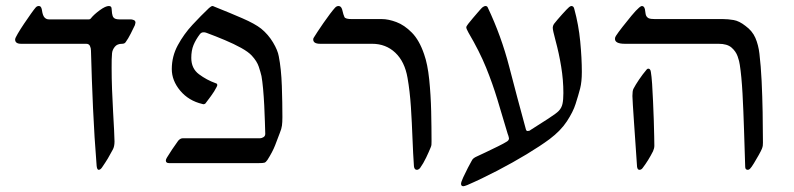

<svg xmlns="http://www.w3.org/2000/svg" viewBox="-20 -548 2669 645"><path d="M311.5 22.5Q306.2 22.5 304.7 9.8Q296.9 -86.9 292.5 -184.6Q288.1 -282.2 285.6 -377.9Q285.6 -386.2 282.2 -393.6Q278.8 -400.9 269.5 -400.9H50.8Q30.8 -400.9 30.8 -415.5Q30.8 -419.9 39.6 -434.8Q48.3 -449.7 60.8 -468.3Q73.2 -486.8 84.2 -502.2Q95.2 -517.6 99.6 -522.5Q104 -527.8 110.4 -527.8Q115.7 -527.8 118.2 -522.9Q120.6 -518.1 121.1 -512.7Q123.5 -496.1 129.4 -489.5Q135.3 -482.9 144.5 -482.9H278.3Q283.2 -482.9 286.1 -487.3Q295.9 -499.5 315.2 -513.7Q334.5 -527.8 345.7 -527.8Q355 -527.8 355 -518.1Q355 -513.2 356.4 -503.2Q357.9 -493.2 361.3 -489.3Q366.2 -482.9 380.9 -482.9H419.9Q423.3 -482.9 429.2 -480.7Q435.1 -478.5 435.1 -471.7Q435.1 -470.2 433.1 -463.4Q427.7 -452.1 419.2 -435.1Q410.6 -418 402.3 -406.7Q398.9 -400.9 390.1 -400.9Q373.5 -400.9 365.5 -390.6Q357.4 -380.4 356.4 -369.1Q355.5 -360.8 355.2 -347.9Q355 -335 355 -320.3Q355 -286.1 356.4 -247.6Q357.9 -209 359.9 -173.1Q361.8 -137.2 363.3 -110.4Q364.7 -83.5 364.7 -72.8Q364.7 -55.7 358.9 -45.4Q349.6 -27.8 342.3 -15.6Q335 -3.4 322.3 15.1Q316.9 22.5 311.5 22.5Z M548.3 0Q537.1 0 537.1 -8.8Q537.1 -12.7 541 -19Q548.3 -31.2 558.3 -46.1Q568.4 -61 578.6 -75.2Q585.9 -83.5 593.8 -83.5H853.5Q858.9 -83.5 865 -87.2Q871.1 -90.8 871.1 -98.6Q870.6 -112.8 869.9 -138.4Q869.1 -164.1 867.7 -193.6Q866.2 -223.1 863.8 -249.8Q861.3 -276.4 858.4 -292.5Q855.5 -305.2 849.4 -323.7Q843.3 -342.3 825.7 -361.3Q814.5 -373.5 790.3 -387Q766.1 -400.4 735.4 -413.3Q704.6 -426.3 674.3 -437.5Q670.9 -439 668.5 -439.2Q666 -439.5 663.6 -439.5Q656.2 -439.5 651.4 -433.1Q637.7 -415 630.1 -396.7Q622.6 -378.4 622.6 -353.5Q622.6 -317.9 648.4 -298.6Q674.3 -279.3 704.1 -268.6Q710 -267.6 710 -261.7Q710 -260.3 708 -256.3Q700.2 -240.7 688.7 -225.3Q677.2 -210 669.9 -200.2Q666.5 -197.8 663.6 -197.8Q662.6 -197.8 661.6 -198.2Q660.6 -198.7 659.7 -198.7Q613.8 -209.5 585.4 -243.4Q557.1 -277.3 557.1 -315.9Q557.1 -358.9 577.4 -396.2Q597.7 -433.6 626.7 -464.8Q655.8 -496.1 682.1 -521Q689.9 -527.8 693.8 -527.8Q695.8 -527.8 699 -526.1Q702.1 -524.4 705.6 -523.4Q752 -504.9 794.2 -486.6Q836.4 -468.3 857.4 -451.7Q881.3 -432.1 897.2 -405.5Q913.1 -378.9 916.5 -358.9Q924.8 -316.9 926.8 -259.3Q928.7 -201.7 928.7 -154.8Q928.7 -137.2 927.2 -126.2Q925.8 -115.2 919.9 -101.1Q912.6 -81.5 904.1 -59.6Q895.5 -37.6 878.4 -10.7Q873 -2.9 868.4 -1.5Q863.8 0 848.1 0Z M1380.4 22.5Q1372.1 22.5 1370.6 10.7Q1367.7 -30.8 1365.7 -83Q1363.8 -135.3 1360.4 -188.5Q1356.9 -241.7 1349.1 -286.1Q1339.8 -340.8 1308.1 -370.8Q1276.4 -400.9 1230 -400.9H1055.7Q1032.2 -400.9 1032.2 -415.5Q1032.2 -419.9 1035.2 -423.3Q1037.6 -427.7 1046.4 -440.9Q1055.2 -454.1 1066.4 -470.5Q1077.6 -486.8 1088.4 -501Q1099.1 -515.1 1105 -521.5Q1110.4 -527.8 1117.2 -527.8Q1126 -527.8 1129.4 -516.1Q1133.8 -497.1 1137.2 -490.5Q1140.6 -483.9 1161.6 -483.9H1263.2Q1284.7 -483.9 1311.5 -473.9Q1338.4 -463.9 1363.5 -438.5Q1388.7 -413.1 1404.8 -365.7Q1416.5 -333 1421.9 -281Q1427.2 -229 1428.5 -173.6Q1429.7 -118.2 1429.7 -73.7Q1429.7 -66.4 1429.4 -62.3Q1429.2 -58.1 1426.8 -52.7Q1420.9 -38.1 1411.6 -18.6Q1402.3 1 1391.1 16.6Q1385.7 22.5 1380.4 22.5Z M1536.6 77.6Q1528.8 77.6 1528.8 69.3Q1528.8 64 1536.1 47.9Q1543.5 31.7 1552 15.4Q1560.5 -1 1564 -6.8Q1566.9 -13.2 1571.5 -16.6Q1576.2 -20 1582 -22.5Q1590.3 -26.4 1611.1 -36.1Q1631.8 -45.9 1652.6 -56.2Q1673.3 -66.4 1681.6 -71.8Q1689.9 -76.2 1689.9 -83.5Q1689.9 -84.5 1688 -91.3Q1686 -98.1 1685.1 -99.6Q1667 -160.6 1650.9 -213.9Q1634.8 -267.1 1612.8 -321.3Q1590.8 -375.5 1553.7 -438.5Q1546.4 -451.7 1546.4 -456.1Q1546.4 -458.5 1548.6 -461.7Q1550.8 -464.8 1553.2 -468.3Q1558.1 -474.6 1568.6 -487.1Q1579.1 -499.5 1589.1 -511Q1599.1 -522.5 1602.1 -524.4Q1604.5 -525.4 1606.4 -526.6Q1608.4 -527.8 1610.8 -527.8Q1616.7 -527.8 1618.7 -522.5Q1664.1 -426.8 1690.7 -323.7Q1717.3 -220.7 1746.6 -113.8Q1748 -107.9 1752.4 -107.9Q1758.8 -107.9 1762.2 -111.3Q1793.9 -131.3 1821.8 -149.4Q1849.6 -167.5 1856.9 -175.3Q1866.7 -185.5 1869.6 -199.2Q1872.6 -212.9 1872.6 -235.4Q1872.6 -279.3 1865.2 -324.2Q1857.9 -369.1 1846.2 -412.1Q1841.3 -430.7 1839.1 -440.4Q1836.9 -450.2 1836.9 -455.1Q1836.9 -460.9 1840.8 -467.3Q1851.1 -480.5 1868.4 -499.8Q1885.7 -519 1892.1 -524.4Q1894 -525.4 1895.8 -526.6Q1897.5 -527.8 1899.4 -527.8Q1907.2 -527.8 1909.2 -518.1Q1923.8 -464.8 1929.2 -408.7Q1934.6 -352.5 1934.6 -306.2Q1934.6 -273.4 1929 -251.2Q1923.3 -229 1913.6 -198.7Q1905.3 -172.4 1884.5 -140.6Q1863.8 -108.9 1826.2 -80.6Q1795.9 -58.1 1749.5 -30Q1703.1 -2 1650.6 25.4Q1598.1 52.7 1549.8 73.7Q1539.6 77.6 1536.6 77.6Z M2492.2 22.5Q2483.4 22.5 2483.4 12.2Q2481.4 -45.9 2479.5 -110.6Q2477.5 -175.3 2474.4 -233.6Q2471.2 -292 2465.3 -330.1Q2463.9 -341.8 2458 -358.6Q2452.1 -375.5 2437.5 -388.2Q2422.9 -400.9 2394 -400.9H2079.1Q2045.9 -400.9 2045.9 -417.5Q2045.9 -422.9 2049.3 -427.7Q2056.6 -439 2071.3 -457.8Q2085.9 -476.6 2101.3 -495.1Q2116.7 -513.7 2127 -522.5Q2133.3 -527.8 2136.2 -527.8Q2144 -527.8 2146.5 -517.1Q2147.5 -511.2 2148.7 -502.4Q2149.9 -493.7 2155.3 -489.3Q2159.7 -485.4 2167.2 -484.6Q2174.8 -483.9 2180.7 -483.9H2409.2Q2425.8 -483.9 2444.6 -480.7Q2463.4 -477.5 2484.4 -460.9Q2507.3 -444.3 2517.6 -420.7Q2527.8 -397 2531.2 -367.7Q2536.1 -327.1 2538.6 -275.9Q2541 -224.6 2542 -171.1Q2543 -117.7 2543 -69.3Q2543 -63 2542.5 -58.8Q2542 -54.7 2539.6 -48.3Q2537.1 -42 2529.1 -27.6Q2521 -13.2 2512.7 0.5Q2504.4 14.2 2499.5 19Q2496.1 22.5 2492.2 22.5ZM2127.9 22.5Q2121.6 22.5 2120.1 12.2Q2117.7 -23.4 2115 -62.5Q2112.3 -101.6 2109.9 -136.5Q2107.4 -171.4 2106 -195.6Q2104.5 -219.7 2104.5 -225.6Q2104.5 -242.7 2107.9 -249.5Q2114.7 -262.7 2126.7 -280.5Q2138.7 -298.3 2152.8 -314.9Q2155.3 -317.4 2157.7 -317.4Q2165 -317.4 2166.5 -306.2Q2168.9 -292.5 2170.7 -266.1Q2172.4 -239.7 2173.8 -207.8Q2175.3 -175.8 2176.3 -144.8Q2177.2 -113.8 2177.7 -90.3Q2178.2 -66.9 2178.2 -58.6Q2178.2 -49.8 2173.8 -40Q2166 -24.4 2157.2 -10.3Q2148.4 3.9 2138.7 16.6Q2134.3 22.5 2127.9 22.5Z"/></svg>

Font: David Libre
Style: Regular
Weight: 400
Designer: Ismar David, J. Victor Gaultney, Annie Olsen and Meir Sadan
Foundry: Monotype Imaging Inc. & SIL International
Version: Version 1.100; ttfautohint (v1.8.4.7-5d5b)